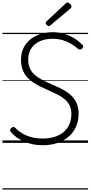

<svg xmlns="http://www.w3.org/2000/svg" viewBox="-20 -1149 728 1544"><path d="M322 19Q281 19 243 11Q205 3 172 -11.5Q139 -26 112.5 -45.5Q86 -65 67 -88Q60 -97 61 -104.5Q62 -112 71 -120Q81 -129 88 -129Q95 -129 106 -118Q129 -94 161.5 -75Q194 -56 234.5 -45.5Q275 -35 323 -35Q376 -35 419 -48.5Q462 -62 492 -87.5Q522 -113 538 -150Q554 -187 554 -233Q554 -273 539.5 -302Q525 -331 499.5 -352Q474 -373 440 -390Q406 -407 367 -424Q335 -438 303.5 -453.5Q272 -469 244 -488Q216 -507 194.5 -532.5Q173 -558 161 -592Q149 -626 149 -670Q149 -721 168 -761Q187 -801 221.5 -830Q256 -859 302.5 -874.5Q349 -890 403 -890Q454 -890 498 -876.5Q542 -863 578 -840.5Q614 -818 641 -790Q650 -782 649.5 -774.5Q649 -767 640 -759Q631 -750 623 -750Q615 -750 606 -757Q579 -781 548 -799Q517 -817 481.5 -827Q446 -837 403 -837Q358 -837 322 -825.5Q286 -814 260 -792Q234 -770 220.5 -739Q207 -708 207 -670Q207 -628 221 -598Q235 -568 260.5 -546Q286 -524 319.5 -506.5Q353 -489 391 -473Q433 -455 472.5 -435.5Q512 -416 543.5 -389.5Q575 -363 593.5 -325.5Q612 -288 612 -234Q612 -177 591.5 -130.5Q571 -84 532.5 -50.5Q494 -17 441 1Q388 19 322 19ZM372 -939Q365 -939 356 -948Q347 -957 347 -963Q347 -966 348 -969Q349 -972 353 -976L507 -1120Q511 -1124 514 -1126.5Q517 -1129 521 -1129Q528 -1129 536 -1123.5Q544 -1118 549.5 -1110.5Q555 -1103 555 -1096Q555 -1092 553.5 -1089Q552 -1086 547 -1081L386 -946Q381 -943 378.5 -941Q376 -939 372 -939ZM0 365H688V375H0ZM0 -20H688V0H0ZM0 -505H688V-500H0ZM0 -885H688V-875H0Z"/></svg>

Font: Playwrite GB J Guides
Style: Italic
Weight: 400
Italic angle: -7.01216°
Designer: Veronika Burian, José Scaglione
Foundry: TypeTogether
Version: Version 1.003